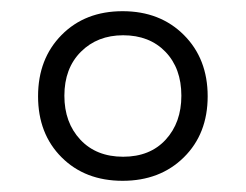

<svg xmlns="http://www.w3.org/2000/svg" viewBox="-20 -745 440 343"><path d="M199 -422Q132 -422 90 -464Q48 -506 48 -573Q48 -640 90 -682.5Q132 -725 199 -725Q266 -725 308.5 -682.5Q351 -640 351 -573Q351 -506 308.5 -464Q266 -422 199 -422ZM200 -465Q248 -465 276 -495.5Q304 -526 304 -574Q304 -623 275.5 -652.5Q247 -682 200 -682Q154 -682 124.5 -652.5Q95 -623 95 -574Q95 -526 123.5 -495.5Q152 -465 200 -465Z"/></svg>

Font: Noto Serif Myanmar Light
Style: Regular
Weight: 300
Designer: Ben Mitchell and the Monotype Design Team
Foundry: Monotype Imaging Inc.
Version: Version 2.106; ttfautohint (v1.8.4.7-5d5b)